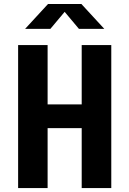

<svg xmlns="http://www.w3.org/2000/svg" viewBox="-20 -960 660 980"><path d="M223 0V-306H397V0H548V-730H397V-427H223V-730H72.5V0ZM108 -812.5H237L310 -899.5L383 -812.5H512.5L395.5 -939.5H225Z"/></svg>

Font: Monaspace Argon
Style: Bold
Weight: 700
Designer: Riley Cran & the Lettermatic Team
Foundry: Lettermatic
Version: Version 1.000 (Monaspace Argon)